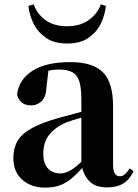

<svg xmlns="http://www.w3.org/2000/svg" viewBox="-20 -841 632 878"><path d="M186 17Q123 17 82 -19Q41 -55 41 -118Q41 -163 60 -196Q79 -229 125 -254.5Q171 -280 249 -302Q288 -313 338.5 -326Q389 -339 429 -349V-323Q389 -313 349 -302Q309 -291 285 -282Q233 -260 205.5 -225.5Q178 -191 178 -138Q178 -93 199.5 -70.5Q221 -48 257 -48Q271 -48 288.5 -55Q306 -62 329.5 -81Q353 -100 385 -136L402 -81H364Q336 -50 311 -28Q286 -6 256.5 5.5Q227 17 186 17ZM469 16Q415 16 387.5 -13.5Q360 -43 352 -92V-95V-387Q352 -440 342.5 -469.5Q333 -499 310.5 -511Q288 -523 250 -523Q225 -523 198.5 -517.5Q172 -512 135 -498L202 -523L193 -446Q191 -398 170.5 -378.5Q150 -359 123 -359Q71 -359 58 -408Q66 -477 128 -517Q190 -557 301 -557Q405 -557 451 -510Q497 -463 497 -357V-91Q497 -60 505 -47.5Q513 -35 528 -35Q540 -35 550 -43Q560 -51 573 -71L591 -58Q572 -19 543 -1.5Q514 16 469 16ZM110 -814 134 -821Q151 -775 189.5 -748Q228 -721 287 -721Q346 -721 385.5 -749Q425 -777 441 -821L464 -814Q460 -773 441.5 -734Q423 -695 385.5 -668.5Q348 -642 287 -642Q227 -642 189.5 -668.5Q152 -695 133 -734Q114 -773 110 -814Z"/></svg>

Font: Noto Serif TC ExtraBold
Style: Regular
Weight: 800
Designer: Ryoko NISHIZUKA 西塚涼子 (kana & ideographs); Frank Grießhammer (Latin, Greek & Cyrillic); Wenlong ZHANG 张文龙 (bopomofo); San
Foundry: Adobe
Version: Version 2.002-H1;hotconv 1.1.0;makeotfexe 2.6.0